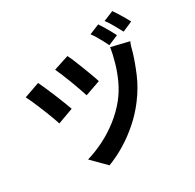

<svg xmlns="http://www.w3.org/2000/svg" viewBox="-197 -1082 1394 1374"><g transform="rotate(-30 500.0 -395.0)"><path d="M457 -750Q467 -731 481.5 -696.5Q496 -662 511.5 -621.5Q527 -581 541 -543.5Q555 -506 562 -482L436 -438Q429 -461 416 -497.5Q403 -534 388 -574Q373 -614 358 -650Q343 -686 332 -709ZM900 -617Q891 -599 885.5 -577.5Q880 -556 875 -539Q854 -468 818 -383Q782 -298 720 -216Q668 -147 603.5 -90.5Q539 -34 469 8.5Q399 51 327 78L215 -35Q284 -55 355.5 -90.5Q427 -126 493 -177.5Q559 -229 610 -293Q651 -345 680 -407.5Q709 -470 727 -533.5Q745 -597 754 -652ZM179 -688Q190 -665 206.5 -628Q223 -591 240 -549.5Q257 -508 271.5 -470.5Q286 -433 295 -408L166 -361Q160 -380 149.5 -409.5Q139 -439 125.5 -472.5Q112 -506 98 -539.5Q84 -573 72 -600Q60 -627 51 -643ZM761 -836Q773 -818 788 -793.5Q803 -769 816.5 -744.5Q830 -720 839 -702L756 -667Q746 -688 733 -712.5Q720 -737 706 -760.5Q692 -784 678 -802ZM896 -868Q909 -850 924 -826Q939 -802 953 -777.5Q967 -753 976 -736L893 -700Q876 -731 855 -769Q834 -807 813 -834Z"/></g></svg>

Font: Noto Sans SC
Style: Bold
Weight: 700
Designer: Ryoko NISHIZUKA  (kana, bopomofo & ideographs); Paul D. Hunt (Latin, Greek & Cyrillic); Sandoll Communications , Soo-you
Foundry: Adobe
Version: Version 2.004-H2;hotconv 1.0.118;makeotfexe 2.5.65603